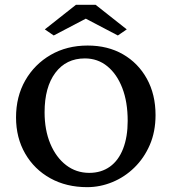

<svg xmlns="http://www.w3.org/2000/svg" viewBox="-20 -772 716 801"><path d="M343.8 8.8Q256.8 8.8 189.9 -28.3Q123 -65.4 85 -131.3Q46.9 -197.3 46.9 -282.2Q46.9 -369.1 85.4 -436.5Q124 -503.9 191.4 -543Q258.8 -582 345.7 -582Q429.7 -582 493.2 -545.4Q556.6 -508.8 592.8 -443.4Q628.9 -377.9 628.9 -292Q628.9 -222.7 605 -167.5Q581.1 -112.3 540.5 -72.8Q500 -33.2 448.7 -12.2Q397.5 8.8 343.8 8.8ZM352.5 -50.8Q402.3 -50.8 438.5 -76.7Q474.6 -102.5 493.7 -151.9Q512.7 -201.2 512.7 -267.6Q512.7 -346.7 490.2 -404.8Q467.8 -462.9 427.7 -495.6Q387.7 -528.3 334 -528.3Q255.9 -528.3 210.9 -468.3Q166 -408.2 166 -303.7Q166 -229.5 189.9 -172.4Q213.9 -115.2 255.9 -83Q297.9 -50.8 352.5 -50.8ZM508.8 -649.4 471.7 -624 307.6 -710H368.2L204.1 -624L167 -649.4L296.9 -752H378.9Z"/></svg>

Font: Crimson Pro ExtraLight Medium
Style: Regular
Weight: 500
Version: Version 1.002